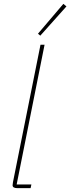

<svg xmlns="http://www.w3.org/2000/svg" viewBox="-20 -971 363 991"><path d="M68 0Q58 0 51.5 -3.5Q45 -7 45 -15Q45 -21 47 -31L189 -740H210L66 -19H142L138 0ZM188 -787 176 -797 307 -951 323 -938Z"/></svg>

Font: IBM Plex Sans Cond Thin
Style: Italic
Weight: 100
Width: 3
Italic angle: -11°
Designer: Mike Abbink, Paul van der Laan, Pieter van Rosmalen
Foundry: Bold Monday
Version: Version 1.3